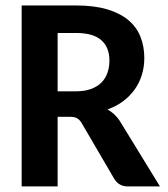

<svg xmlns="http://www.w3.org/2000/svg" viewBox="-20 -668 603 688"><path d="M186.5 -249.5V0H57.6V-648.4H252.9Q317.9 -648.4 364.3 -634.5Q410.6 -620.6 440.2 -595.7Q469.7 -570.8 483.4 -536.1Q497.1 -501.5 497.1 -460Q497.1 -428.2 488.3 -399.7Q479.5 -371.1 462.6 -347.4Q445.8 -323.7 421.4 -305.4Q397 -287.1 365.2 -275.9Q377.4 -269 388.2 -259.5Q398.9 -250 408.2 -236.3L553.2 0H437.5Q406.7 0 390.1 -25.9L272 -228Q264.6 -239.7 255.6 -244.6Q246.6 -249.5 230 -249.5ZM186.5 -340.8H252Q283.2 -340.8 305.9 -349.1Q328.6 -357.4 343.3 -372.1Q357.9 -386.7 365 -407Q372.1 -427.2 372.1 -451.2Q372.1 -498.5 342.8 -524.2Q313.5 -549.8 252.9 -549.8H186.5Z"/></svg>

Font: Carlito
Style: Bold
Weight: 700
Designer: Lukasz Dziedzic
Foundry: tyPoland Lukasz Dziedzic
Version: Version 1.104